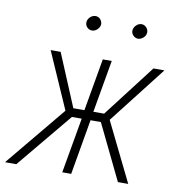

<svg xmlns="http://www.w3.org/2000/svg" viewBox="-123 -785 791 858"><g transform="rotate(10 272.0 -356.5)"><path d="M347.2 -251 468.8 0H515.6L384.3 -267.6L586.9 -527.8H537.1L355 -290.5H306.2L347.7 -528.3H307.1L265.6 -290.5H215.3L115.7 -528.8H70.3L182.6 -273.4L-43.5 0H7.8L215.8 -251H260.3L216.3 0H256.8L300.3 -251ZM206.1 -680.2Q205.1 -667 214.1 -657Q223.1 -647 236.8 -647Q249.5 -647 260.3 -657Q271 -667 272.5 -679.7Q273.4 -692.4 264.4 -703.1Q255.4 -713.9 241.2 -713.4Q228.5 -713.4 217.8 -703.1Q207 -692.9 206.1 -680.2ZM415 -679.7Q414.1 -667 423.1 -657Q432.1 -647 445.8 -646.5Q458.5 -647 469.5 -656.7Q480.5 -666.5 481.4 -679.7Q482.4 -692.9 473.1 -703.1Q463.9 -713.4 450.7 -713.4Q437.5 -713.4 427 -703.1Q416.5 -692.9 415 -679.7Z"/></g></svg>

Font: Roboto Mono ExtraLight
Style: Italic
Weight: 250
Italic angle: -10°
Monospace: yes
Designer: Google
Version: Version 3.000